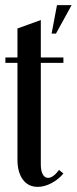

<svg xmlns="http://www.w3.org/2000/svg" viewBox="-20 -719 299 748"><path d="M181 -588 202 -699H259L198 -588ZM127 9Q90 9 69 -19.5Q48 -48 48 -97V-474H1V-495H48V-608L139 -641V-495H227V-474H139V-78Q139 -54 146.5 -40Q154 -26 167 -26Q187 -26 210 -57L227 -43Q208 -20 180.5 -5.5Q153 9 127 9Z"/></svg>

Font: Moniqa Narrow Heading
Style: Bold
Weight: 700
Width: 4
Designer: Rajesh Rajput
Foundry: Rajesh Rajput
Version: Version 1.000